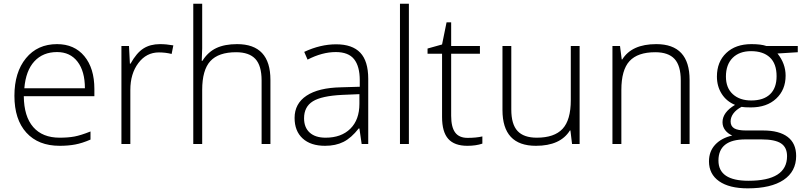

<svg xmlns="http://www.w3.org/2000/svg" viewBox="-20 -780 4361 1040"><path d="M303.2 9.8Q187.5 9.8 122.8 -61.5Q58.1 -132.8 58.1 -261.2Q58.1 -388.2 120.6 -464.6Q183.1 -541 289.1 -541Q382.8 -541 437 -475.6Q491.2 -410.2 491.2 -297.9V-258.8H108.9Q109.9 -149.4 159.9 -91.8Q210 -34.2 303.2 -34.2Q348.6 -34.2 383.1 -40.5Q417.5 -46.9 470.2 -67.9V-23.9Q425.3 -4.4 387.2 2.7Q349.1 9.8 303.2 9.8ZM289.1 -498Q212.4 -498 166 -447.5Q119.6 -397 111.8 -301.8H439.9Q439.9 -394 399.9 -446Q359.9 -498 289.1 -498Z M846.7 -541Q880.4 -541 918.9 -534.2L909.7 -487.8Q876.5 -496.1 840.8 -496.1Q772.9 -496.1 729.5 -438.5Q686 -380.9 686 -293V0H637.7V-530.8H678.7L683.6 -435.1H687Q719.7 -493.7 756.8 -517.3Q793.9 -541 846.7 -541Z M1397 0V-344.2Q1397 -424.3 1363.3 -460.7Q1329.6 -497.1 1258.8 -497.1Q1163.6 -497.1 1119.4 -449Q1075.2 -400.9 1075.2 -293V0H1026.9V-759.8H1075.2V-518.1L1072.8 -450.2H1076.2Q1106 -498 1151.4 -519.5Q1196.8 -541 1264.2 -541Q1444.8 -541 1444.8 -347.2V0Z M1939 0 1926.8 -84H1922.9Q1882.8 -32.7 1840.6 -11.5Q1798.3 9.8 1740.7 9.8Q1662.6 9.8 1619.1 -30.3Q1575.7 -70.3 1575.7 -141.1Q1575.7 -218.8 1640.4 -261.7Q1705.1 -304.7 1827.6 -307.1L1928.7 -310.1V-345.2Q1928.7 -420.9 1897.9 -459.5Q1867.2 -498 1798.8 -498Q1725.1 -498 1646 -457L1627.9 -499Q1715.3 -540 1800.8 -540Q1888.2 -540 1931.4 -494.6Q1974.6 -449.2 1974.6 -353V0ZM1743.7 -34.2Q1828.6 -34.2 1877.7 -82.8Q1926.8 -131.3 1926.8 -217.8V-270L1834 -266.1Q1722.2 -260.7 1674.6 -231.2Q1627 -201.7 1627 -139.2Q1627 -89.4 1657.5 -61.8Q1688 -34.2 1743.7 -34.2Z M2194.8 0H2146.5V-759.8H2194.8Z M2512.7 -33.2Q2558.6 -33.2 2592.8 -41V-2Q2557.6 9.8 2511.7 9.8Q2441.4 9.8 2408 -27.8Q2374.5 -65.4 2374.5 -146V-488.8H2295.9V-517.1L2374.5 -539.1L2398.9 -659.2H2423.8V-530.8H2579.6V-488.8H2423.8V-152.8Q2423.8 -91.8 2445.3 -62.5Q2466.8 -33.2 2512.7 -33.2Z M2749.5 -530.8V-187Q2749.5 -106.9 2783.2 -70.6Q2816.9 -34.2 2887.7 -34.2Q2982.4 -34.2 3027.1 -82Q3071.8 -129.9 3071.8 -237.8V-530.8H3119.6V0H3078.6L3069.8 -73.2H3066.9Q3015.1 9.8 2882.8 9.8Q2701.7 9.8 2701.7 -184.1V-530.8Z M3667.5 0V-344.2Q3667.5 -424.3 3633.8 -460.7Q3600.1 -497.1 3529.3 -497.1Q3434.1 -497.1 3389.9 -449Q3345.7 -400.9 3345.7 -293V0H3297.4V-530.8H3338.4L3347.7 -458H3350.6Q3402.3 -541 3534.7 -541Q3715.3 -541 3715.3 -347.2V0Z M4301.3 -530.8V-497.1L4191.4 -490.2Q4235.4 -435.5 4235.4 -370.1Q4235.4 -293.5 4184.3 -245.8Q4133.3 -198.2 4047.4 -198.2Q4011.2 -198.2 3996.6 -201.2Q3967.8 -186 3952.6 -165.5Q3937.5 -145 3937.5 -122.1Q3937.5 -96.7 3956.8 -85Q3976.1 -73.2 4021.5 -73.2H4114.3Q4200.7 -73.2 4246.6 -38.3Q4292.5 -3.4 4292.5 64.9Q4292.5 148.9 4224.4 194.6Q4156.2 240.2 4030.3 240.2Q3930.2 240.2 3875.2 201.7Q3820.3 163.1 3820.3 94.2Q3820.3 39.6 3854.2 3.4Q3888.2 -32.7 3946.3 -45.9Q3922.4 -56.2 3908 -75Q3893.6 -93.8 3893.6 -118.2Q3893.6 -171.4 3961.4 -211.9Q3915 -231 3889.2 -271.7Q3863.3 -312.5 3863.3 -365.2Q3863.3 -444.8 3913.8 -492.9Q3964.4 -541 4050.3 -541Q4102.5 -541 4131.3 -530.8ZM3871.6 89.8Q3871.6 199.2 4034.2 199.2Q4243.2 199.2 4243.2 65.9Q4243.2 18.1 4210.4 -3.4Q4177.7 -24.9 4104.5 -24.9H4017.6Q3871.6 -24.9 3871.6 89.8ZM3912.1 -365.2Q3912.1 -303.7 3949.5 -269.8Q3986.8 -235.8 4049.3 -235.8Q4115.7 -235.8 4151.1 -269.5Q4186.5 -303.2 4186.5 -367.2Q4186.5 -435.1 4150.1 -469Q4113.8 -502.9 4048.3 -502.9Q3984.9 -502.9 3948.5 -466.6Q3912.1 -430.2 3912.1 -365.2Z"/></svg>

Font: Zoram GWebM Light
Style: Regular
Weight: 300
Foundry: Ascender Corporation
Version: Version 1.000